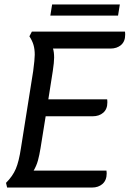

<svg xmlns="http://www.w3.org/2000/svg" viewBox="-20 -842 582 862"><path d="M542 -686Q542 -656 523.5 -640Q505 -624 476 -624H218Q223 -608 223 -583Q223 -563 217 -523L197 -396H461Q462 -392 462 -382Q462 -352 443.5 -336Q425 -320 396 -320H185L162 -177Q157 -146 150.5 -122Q144 -98 131 -76H458Q459 -72 459 -64Q459 -33 440.5 -16.5Q422 0 393 0H12L7 -21Q37 -51 51 -84Q65 -117 74 -177L129 -523Q136 -576 136 -596Q136 -621 130.5 -640Q125 -659 112 -679L123 -700H541Q542 -696 542 -686ZM214 -822H518L510 -772H206Z"/></svg>

Font: Thasadith
Style: Bold Italic
Weight: 700
Italic angle: -9°
Designer: Cadson Demak Co.,Ltd.
Foundry: Cadson Demak Co.,Ltd.
Version: Version 1.000; ttfautohint (v1.6)